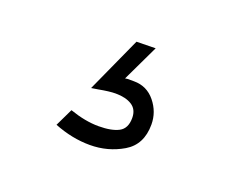

<svg xmlns="http://www.w3.org/2000/svg" viewBox="-63 -169 665 530"><g transform="rotate(20 269.5 95.5)"><path d="M241 195Q279 195 300 184Q321 173 321 142Q321 117 303 105.5Q285 94 255 94Q237 94 205 100L186 103L260 -60L316 -61L265 46L272 45Q282 45 291 45Q329 45 353 74.5Q377 104 377 141Q377 200 333 226Q289 252 236 252Q184 252 131 231L156 179Q202 195 241 195Z"/></g></svg>

Font: Teachers[wght]
Style: Regular
Weight: 400
Designer: Alfredo Marco Pradil & Chank Diesel
Version: Version 1.000;Glyphs 3.1.2 (3151)